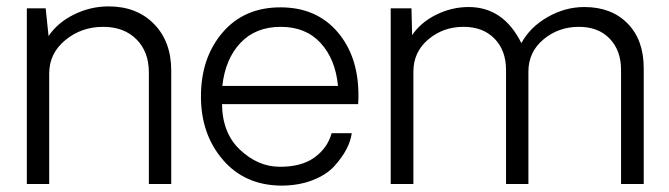

<svg xmlns="http://www.w3.org/2000/svg" viewBox="-20 -576 2095 601"><path d="M320 -556Q408 -556 462 -501Q516 -446 516 -355V0H446V-349Q446 -414 407 -453Q368 -492 303 -492Q235 -492 184.5 -450.5Q134 -409 134 -346V0H64V-550H123L132 -463Q160 -505 211.5 -530.5Q263 -556 320 -556Z M1102 -278Q1102 -260 1101 -250H675Q676 -159 731.5 -107Q787 -55 853 -54Q922 -53 963.5 -82.5Q1005 -112 1018 -159H1081Q1078 -135 1064.5 -109Q1051 -83 1026.5 -56Q1002 -29 958.5 -12Q915 5 860 5Q746 4 677.5 -76Q609 -156 609 -274Q609 -395 676.5 -474Q744 -553 858 -553Q970 -553 1036 -476.5Q1102 -400 1102 -278ZM859 -492Q780 -492 732.5 -441.5Q685 -391 676 -307H1038Q1030 -391 983.5 -441.5Q937 -492 859 -492Z M1809 -554Q1894 -554 1944.5 -502.5Q1995 -451 1995 -363V0H1924V-357Q1924 -418 1888.5 -455Q1853 -492 1792 -492Q1728 -492 1681 -452.5Q1634 -413 1634 -352V0H1564V-357Q1564 -418 1528 -455Q1492 -492 1431 -492Q1367 -492 1320.5 -452.5Q1274 -413 1274 -352V0H1203V-550H1268L1270 -466Q1297 -506 1345.5 -530Q1394 -554 1447 -554Q1556 -554 1612 -441Q1639 -491 1694 -522.5Q1749 -554 1809 -554Z"/></svg>

Font: Oakes Grotesk Light
Style: Regular
Weight: 300
Designer: Samuel Oakes
Foundry: Samuel Oakes
Version: Version 1.000;PS 001.000;hotconv 1.0.88;makeotf.lib2.5.64775